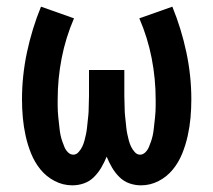

<svg xmlns="http://www.w3.org/2000/svg" viewBox="-20 -548 640 576"><path d="M197 8Q169 8 144 -5Q119 -18 101.5 -39.5Q84 -61 73.5 -87Q63 -113 57 -140Q51 -167 48.5 -194.5Q46 -222 46 -250Q46 -321 61 -391.5Q76 -462 103 -528L202 -493Q177 -435 165 -373.5Q153 -312 153 -249Q153 -240 153 -231Q153 -222 153.5 -213Q154 -204 155 -195Q156 -186 157 -177Q158 -168 159 -159Q160 -150 162 -141Q164 -132 167 -123.5Q170 -115 173.5 -106.5Q177 -98 184 -91Q191 -84 200 -84Q209 -84 216 -92Q223 -100 227 -108.5Q231 -117 233.5 -126.5Q236 -136 238 -145.5Q240 -155 241 -164.5Q242 -174 243 -183.5Q244 -193 245 -202.5Q246 -212 246 -221.5Q246 -231 246.5 -240.5Q247 -250 247 -260V-338H353V-260Q353 -250 353.5 -240.5Q354 -231 354 -221.5Q354 -212 355 -202.5Q356 -193 357 -183.5Q358 -174 359 -164.5Q360 -155 362 -145.5Q364 -136 366.5 -126.5Q369 -117 373 -108.5Q377 -100 384 -92Q391 -84 400 -84Q409 -84 416 -91Q423 -98 426.5 -106.5Q430 -115 433 -123.5Q436 -132 438 -141Q440 -150 441 -159Q442 -168 443 -177Q444 -186 445 -195Q446 -204 446.5 -213Q447 -222 447 -231Q447 -240 447 -249Q447 -312 435 -373.5Q423 -435 398 -493L497 -528Q524 -462 539 -391.5Q554 -321 554 -250Q554 -222 551.5 -194.5Q549 -167 543 -140Q537 -113 526.5 -87Q516 -61 498.5 -39.5Q481 -18 456 -5Q431 8 403 8Q385 8 368 2Q351 -4 338 -17Q325 -30 316 -45.5Q307 -61 300 -78Q293 -61 284 -45.5Q275 -30 262 -17Q249 -4 232 2Q215 8 197 8Z"/></svg>

Font: Iosevka SS04 Semibold Extended
Style: Regular
Weight: 600
Width: 7
Monospace: yes
Designer: Belleve Invis
Foundry: Belleve Invis
Version: Version 19.0.0; ttfautohint (v1.8.4)